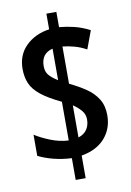

<svg xmlns="http://www.w3.org/2000/svg" viewBox="-91 -815 633 929"><g transform="rotate(-10 226.0 -350.5)"><path d="M204 -49Q159 -51 117 -61.5Q75 -72 41 -89V-193Q72 -173 116 -155.5Q160 -138 204 -136V-326Q141 -356 106 -384Q71 -412 57.5 -443.5Q44 -475 44 -515Q44 -584 89 -628Q134 -672 204 -682V-759H253V-684Q289 -681 326 -672Q363 -663 402 -643L369 -554Q340 -570 310.5 -578Q281 -586 253 -589V-406Q297 -385 332.5 -361Q368 -337 388.5 -304Q409 -271 409 -224Q409 -158 368.5 -112Q328 -66 253 -53V58H204ZM204 -587Q147 -573 147 -511Q147 -484 160.5 -467.5Q174 -451 204 -432ZM253 -142Q281 -151 295 -171.5Q309 -192 309 -221Q309 -246 293.5 -264.5Q278 -283 253 -300Z"/></g></svg>

Font: Noto Sans Tamil ExtraCondensed SemiBold
Style: Regular
Weight: 600
Width: 2
Designer: Jelle Bosma - Monotype Design Team
Foundry: Monotype Imaging Inc.
Version: Version 2.004; ttfautohint (v1.8.4.7-5d5b)